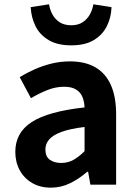

<svg xmlns="http://www.w3.org/2000/svg" viewBox="-20 -859 631 893"><path d="M216.4 13.8Q166.9 13.8 129.6 -7.9Q92.4 -29.5 71.8 -67.2Q51.2 -105 51.2 -152.6Q51.2 -242.2 127.9 -291.6Q204.7 -341 373.3 -359.4Q372.2 -386.8 363.1 -408.6Q354 -430.4 333.4 -442.9Q312.8 -455.5 278.1 -455.5Q239.3 -455.5 201.3 -440.5Q163.3 -425.6 124 -402.4L71.7 -500.1Q105.1 -520.7 142.2 -537.1Q179.3 -553.4 220.3 -563.5Q261.3 -573.5 305.1 -573.5Q376.4 -573.5 424 -545.7Q471.6 -517.8 495.9 -463Q520.1 -408.3 520.1 -327V0H400.4L389.9 -59.9H385.4Q349.3 -28.4 307 -7.3Q264.8 13.8 216.4 13.8ZM264.7 -101.1Q296.1 -101.1 321.6 -115.4Q347.1 -129.7 373.3 -155.8V-268.4Q305.4 -260.3 265.2 -245.2Q225 -230.1 208.1 -209.7Q191.1 -189.3 191.1 -163.8Q191.1 -130.8 211.7 -116Q232.3 -101.1 264.7 -101.1ZM311.2 -648.1Q247.4 -648.1 206.4 -672.5Q165.3 -696.9 145.3 -737.2Q125.3 -777.4 122.7 -825.7L208 -839Q212.3 -813.3 224.3 -791.2Q236.2 -769.2 257.9 -755.3Q279.5 -741.5 311.2 -741.5Q342.8 -741.5 364.1 -755.3Q385.3 -769.2 397.7 -791.2Q410.1 -813.3 414.1 -839L498.7 -825.7Q497 -777.4 476.9 -737.2Q456.8 -696.9 416.3 -672.5Q375.8 -648.1 311.2 -648.1Z"/></svg>

Font: Noto Sans TC
Style: Regular
Weight: 100
Designer: Ryoko NISHIZUKA 西塚涼子 (kana, bopomofo & ideographs); Paul D. Hunt (Latin, Greek & Cyrillic); Sandoll Communications 산돌커뮤니
Foundry: Adobe
Version: Version 2.004;hotconv 1.0.118;makeotfexe 2.5.65603